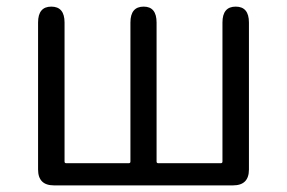

<svg xmlns="http://www.w3.org/2000/svg" viewBox="-20 -560 867 580"><path d="M143 0Q95 0 95 -48V-492Q95 -540 135 -540Q175 -540 175 -492V-72Q175 -67 180 -67H369Q374 -67 374 -72V-492Q374 -540 414 -540Q453 -540 453 -492V-72Q453 -67 458 -67H647Q652 -67 652 -72V-492Q652 -540 692 -540Q732 -540 732 -492V-48Q732 0 684 0Z"/></svg>

Font: Resource Han Rounded JP Normal
Style: Regular
Weight: 350
Designer: Cyano Hao (round all glyphs); Ryoko NISHIZUKA 西塚涼子 (kana, bopomofo & ideographs); Paul D. Hunt (Latin, Greek & Cyrillic)
Foundry: Cyano Hao
Version: 0.990